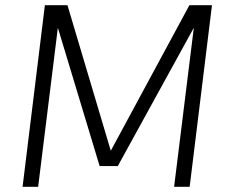

<svg xmlns="http://www.w3.org/2000/svg" viewBox="-20 -720 880 740"><path d="M407 -139 710 -700H797L711 0H651L727 -613L434 -80H364L203 -613L127 0H67L153 -700H240Z"/></svg>

Font: Inclusive Sans Light
Style: Italic
Weight: 300
Italic angle: -7°
Designer: Olivia King
Foundry: Olivia King
Version: Version 2.004